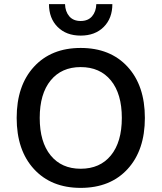

<svg xmlns="http://www.w3.org/2000/svg" viewBox="-20 -903 785 933"><path d="M526 -883Q526 -814 484 -772Q442 -730 372 -730Q302 -730 260 -772Q218 -814 218 -883H296Q297 -847 316.5 -824Q336 -801 372 -801Q408 -801 427.5 -824Q447 -847 448 -883ZM372 -670Q516 -670 600 -578.5Q684 -487 684 -330Q684 -173 600 -81.5Q516 10 372 10Q229 10 145 -81.5Q61 -173 61 -330Q61 -487 145 -578.5Q229 -670 372 -670ZM372 -577Q279 -577 226 -512Q173 -447 173 -330Q173 -213 226 -148Q279 -83 372 -83Q466 -83 519 -148Q572 -213 572 -330Q572 -447 519 -512Q466 -577 372 -577Z"/></svg>

Font: Elaine Sans Medium
Style: Regular
Weight: 500
Designer: Wei Huang
Foundry: Wei Huang
Version: Version 2.001;PS 002.001;hotconv 1.0.88;makeotf.lib2.5.64775